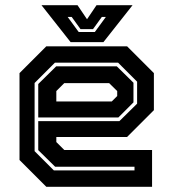

<svg xmlns="http://www.w3.org/2000/svg" viewBox="-20 -718 666 738"><path d="M468.5 -540 571.5 -437V-294.5L468.5 -191.5H196.5V-172L227 -141.5H564.5V0H158L55 -103V-437L158 -540ZM429 -463 493 -400V-324.5L435 -266.5H127V-395L196 -463ZM434 -477H191L113 -399V-137L187 -63H497V-77H192L127 -141V-252.5H439L507 -319.5V-404ZM399.5 -398.5H227L196.5 -368V-328H409.5L430.5 -349V-368ZM251.5 -556 139.5 -698H278L314.5 -644L351 -698H489.5L377.5 -556ZM282.5 -595H344.5L387 -653H371.5L337.5 -606H289.5L255.5 -653H240Z"/></svg>

Font: Tourney Thin
Style: Bold
Weight: 700
Version: Version 1.015